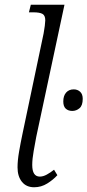

<svg xmlns="http://www.w3.org/2000/svg" viewBox="-20 -780 369 810"><path d="M124 10Q91 10 72.5 -13Q54 -36 54 -74Q54 -103 60.5 -140.5Q67 -178 75 -216L164 -639Q167 -655 169 -671Q171 -687 171 -694Q171 -715 159 -721.5Q147 -728 121 -728H102L110 -760H252L133 -203Q128 -176 122 -142.5Q116 -109 116 -84Q116 -35 148 -35Q162 -35 177.5 -43.5Q193 -52 208 -64L222 -41Q205 -22 179.5 -6Q154 10 124 10ZM285 -312Q268 -312 257.5 -321.5Q247 -331 247 -352Q247 -376 259 -389.5Q271 -403 291 -403Q307 -403 318 -393Q329 -383 329 -363Q329 -335 315.5 -323.5Q302 -312 285 -312Z"/></svg>

Font: Noto Serif Condensed Light
Style: Italic
Weight: 300
Width: 3
Italic angle: -12°
Designer: Monotype Design Team
Foundry: Monotype Imaging Inc.
Version: Version 2.014; ttfautohint (v1.8.4.7-5d5b)